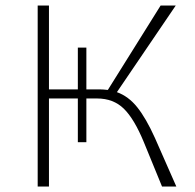

<svg xmlns="http://www.w3.org/2000/svg" viewBox="-20 -678 708 698"><path d="M621 0H569L503 -161Q468 -246 430 -283Q392 -320 333 -320H294V-161H263V-320H158V0H117V-658H158V-353H263V-505H294V-353H344Q354 -353 372 -351L564 -658H619L405 -343Q447 -328 479 -288Q511 -248 543 -177Z"/></svg>

Font: Ysabeau SC Light
Style: Regular
Weight: 300
Designer: Christian Thalmann (Catharsis Fonts)
Version: Version 0.003